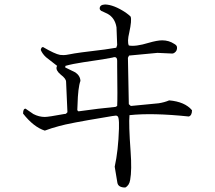

<svg xmlns="http://www.w3.org/2000/svg" viewBox="-20 -784 960 857"><path d="M837 -292Q837 -269 823 -264Q661 -281 558 -270Q554 -231 563 -107Q569 -25 561 19Q557 44 539 53Q508 53 504 32L492 -40Q508 -112 511 -210Q512 -242 509 -256Q507 -268 497 -268Q491 -268 446 -260Q288 -234 243 -221Q209 -212 180 -201Q130 -217 83 -277Q83 -299 94 -299L129 -275Q154 -262 180 -262Q196 -262 266 -275Q270 -275 274 -276L281 -283L275 -419Q275 -433 251 -451Q228 -470 233 -486L235 -490L185 -529Q169 -544 162 -561Q164 -574 172 -574Q225 -543 248 -539Q256 -538 264 -538Q273 -538 293 -542Q319 -548 447 -563Q477 -567 499 -571L503 -583L500 -662Q493 -705 459 -723L431 -736Q425 -741 425 -746Q425 -763 449 -764Q488 -763 541 -728Q555 -718 563 -710Q569 -694 557 -639Q547 -598 555 -581Q585 -575 644 -593Q682 -604 704 -604Q734 -604 758 -588Q769 -582 770 -574Q772 -557 758 -548Q753 -545 749 -545L683 -548L556 -536L551 -526L555 -319L564 -311L688 -323Q714 -327 735 -336Q805 -330 837 -292ZM503 -311Q505 -343 503 -488Q503 -502 503 -513Q503 -529 492 -529Q488 -529 482 -527Q462 -522 351 -506Q304 -499 272 -490L271 -483L316 -461Q338 -446 339 -423Q328 -393 326 -315Q326 -302 325 -292L330 -287Q422 -300 496 -307Z"/></svg>

Font: cwTeXFangSong
Style: Medium
Weight: 500
Version: Version 1.17